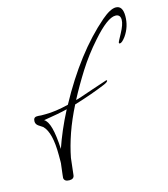

<svg xmlns="http://www.w3.org/2000/svg" viewBox="-105 -744 749 856"><g transform="rotate(-15 270.0 -315.5)"><path d="M110 30Q87 30 85 13Q85 13 86.5 -2Q88 -17 92 -47Q93 -51 93 -61.5Q93 -72 93 -91Q93 -195 59 -229L38 -243Q27 -251 27 -264Q27 -283 44 -283Q47 -283 51.5 -283Q56 -283 63 -282H83Q129 -282 190 -297Q304 -507 442 -626Q483 -661 508 -661Q540 -661 540 -613Q540 -564 512 -524Q495 -501 485 -501Q481 -501 481 -505Q481 -509 500 -543Q520 -580 520 -601Q520 -626 497 -626Q460 -626 389 -545Q339 -489 300.5 -428Q262 -367 231 -308Q240 -309 314 -335Q383 -358 383 -358Q387 -358 387 -356Q387 -350 369 -342Q338 -329 301.5 -316Q265 -303 222 -290Q191 -229 171.5 -173Q152 -117 142 -65L133 13Q131 30 110 30ZM109 -115Q122 -153 139.5 -194Q157 -235 180 -279Q140 -269 70 -258Q103 -240 109 -115Z"/></g></svg>

Font: Love Light
Style: Regular
Weight: 400
Designer: Robert E. Leuschke
Foundry: Robert E. Leuschke
Version: Version 1.010; ttfautohint (v1.8.3)